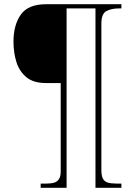

<svg xmlns="http://www.w3.org/2000/svg" viewBox="-20 -780 645 911"><path d="M173 111V91H201Q223 91 237.5 86.5Q252 82 260 69.5Q268 57 268 34V-386H197Q139 -386 105.5 -413.5Q72 -441 58 -485.5Q44 -530 44 -582Q44 -662 79 -711Q114 -760 199 -760H556V-740H543Q509 -740 485 -727.5Q461 -715 461 -668V27Q461 53 468 67Q475 81 490.5 86Q506 91 532 91H556V111H433V-740H296V111Z"/></svg>

Font: Noto Serif Gujarati Thin
Style: Regular
Weight: 250
Version: Version 2.102